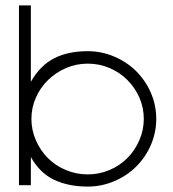

<svg xmlns="http://www.w3.org/2000/svg" viewBox="-20 -684 637 709"><path d="M94 -104V0H50V-664H94V-382Q128 -442 179.5 -468.5Q231 -495 304 -495Q355 -495 402 -475Q449 -455 483 -421Q518 -386 537.5 -340.5Q557 -295 557 -245Q557 -195 537.5 -149.5Q518 -104 483 -69Q449 -35 402 -15Q355 5 304 5Q233 5 180 -20Q127 -45 94 -104ZM158 -389Q129 -361 112.5 -323.5Q96 -286 96 -245Q96 -204 112.5 -166Q129 -128 157 -100Q185 -72 223.5 -56Q262 -40 304 -40Q346 -40 384 -56Q422 -72 450 -100Q478 -128 494.5 -166Q511 -204 511 -245Q511 -286 495 -323Q479 -360 450 -389Q422 -417 384 -433Q346 -449 304 -449Q262 -449 224.5 -433Q187 -417 158 -389Z"/></svg>

Font: Sulphur Point Light
Style: Regular
Weight: 300
Designer: Noponies / Dale Sattler
Foundry: Noponies
Version: Version 1.000; ttfautohint (v1.8)